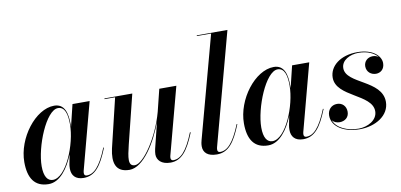

<svg xmlns="http://www.w3.org/2000/svg" viewBox="-71 -974 2524 1208"><g transform="rotate(-10 1191.0 -370.0)"><path d="M355 -336.5C355 -405.5 340.5 -470 272.5 -470C152.5 -470 26.5 -305.5 26.5 -152.5C26.5 -51.5 64 10 154.5 10C226 10 281 -65 315.5 -151L304 -91.5C302.5 -84.5 301.5 -75 301.5 -62.5C301.5 -20 325 10 377.5 10C450 10 491 -43 536 -155.5L532 -157C484.5 -38.5 443.5 -2 400 -2C387.5 -2 383 -9 383 -19C383 -23.5 383.5 -29 385 -34.5L498 -460H388.5L354.5 -320C355 -325.5 355 -331.5 355 -336.5ZM351 -337.5C351 -210 270 -11.5 185 -11.5C150.5 -11.5 129.5 -43 129.5 -108C129.5 -231.5 217 -451 294 -451C338 -451 351 -402 351 -337.5Z M770.5 -460H592.5V-455.5H660L584.5 -141C566 -56.5 579.5 10 671 10C760 10 848 -134 893 -259L851.5 -91.5C849 -80.5 847 -66 847 -57C847 -21.5 874 10 932.5 10C1002.5 10 1045 -43 1090 -155.5L1085.5 -157C1038 -38.5 997.5 -2 952.5 -2C942 -2 936.5 -9 936.5 -18C936.5 -23 937 -29 939 -35.5L1052 -460H943L908 -318.5C866 -162.5 763.5 -13 709 -13C662 -13 674 -69 693 -147.5Z M1388 -155.5 1384 -157C1336.5 -38.5 1295.5 -2 1252 -2C1239.5 -2 1235 -9 1235 -19C1235 -23 1235.5 -29 1237 -34.5L1429.5 -750H1233.5V-745.5H1324.5L1149 -96C1146.5 -86.5 1143 -73 1143 -56.5C1143 -16.5 1170.5 10 1229 10C1302 10 1343 -43 1388 -155.5Z M1758 -336.5C1758 -405.5 1743.5 -470 1675.5 -470C1555.5 -470 1429.5 -305.5 1429.5 -152.5C1429.5 -51.5 1467 10 1557.5 10C1629 10 1684 -65 1718.5 -151L1707 -91.5C1705.5 -84.5 1704.5 -75 1704.5 -62.5C1704.5 -20 1728 10 1780.5 10C1853 10 1894 -43 1939 -155.5L1935 -157C1887.5 -38.5 1846.5 -2 1803 -2C1790.5 -2 1786 -9 1786 -19C1786 -23.5 1786.5 -29 1788 -34.5L1901 -460H1791.5L1757.5 -320C1758 -325.5 1758 -331.5 1758 -336.5ZM1754 -337.5C1754 -210 1673 -11.5 1588 -11.5C1553.5 -11.5 1532.5 -43 1532.5 -108C1532.5 -231.5 1620 -451 1697 -451C1741 -451 1754 -402 1754 -337.5Z M2333 -132C2333 -271.5 2105.5 -284.5 2105.5 -386C2105.5 -437.5 2163 -465 2215 -465C2274.5 -465 2317 -444 2338 -416C2328.5 -424 2315.5 -428.5 2300.5 -428.5C2267 -428.5 2243.5 -404 2243.5 -374C2243.5 -336.5 2272.5 -316 2303 -316C2331.5 -316 2358 -335.5 2358 -375C2358 -419.5 2309.5 -470.5 2209 -470.5C2102 -470.5 2029.5 -413.5 2029.5 -338.5C2029.5 -215 2256.5 -195 2256.5 -85.5C2256.5 -26.5 2190.5 5 2136 5C2064.5 5 1997 -23.5 1977.5 -76C1988 -62.5 2006 -55.5 2026 -55.5C2057.5 -56 2085 -75.5 2085 -112C2085 -148 2061 -172 2027.5 -172C1989.5 -172 1966 -143 1966 -108C1966 -33.5 2046.5 10 2141.5 10C2243 10 2333 -44.5 2333 -132Z"/></g></svg>

Font: Bodoni* 36pt Medium
Style: Italic
Weight: 500
Italic angle: -13°
Version: Version 2.3